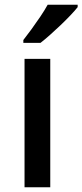

<svg xmlns="http://www.w3.org/2000/svg" viewBox="-20 -786 346 806"><path d="M191 0H83V-539H191ZM306 -756Q295 -742 276 -722Q257 -702 234.5 -680.5Q212 -659 190 -639.5Q168 -620 150 -606H78V-618Q93 -637 112 -663Q131 -689 149.5 -716.5Q168 -744 180 -766H306Z"/></svg>

Font: Noto Sans Javanese Medium
Style: Regular
Weight: 500
Version: Version 2.004